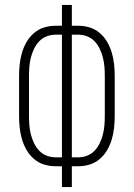

<svg xmlns="http://www.w3.org/2000/svg" viewBox="-20 -755 540 775"><path d="M230 0V-84H204Q180 -84 157.5 -91Q135 -98 117 -113.5Q99 -129 87 -150Q75 -171 68.5 -193.5Q62 -216 59.5 -239.5Q57 -263 57 -287V-448Q57 -472 59.5 -495.5Q62 -519 68.5 -541.5Q75 -564 87 -585Q99 -606 117 -621.5Q135 -637 157.5 -644Q180 -651 204 -651H230V-735H270V-651H296Q320 -651 342.5 -644Q365 -637 383 -621.5Q401 -606 413 -585Q425 -564 431.5 -541.5Q438 -519 440.5 -495.5Q443 -472 443 -448V-287Q443 -263 440.5 -239.5Q438 -216 431.5 -193.5Q425 -171 413 -150Q401 -129 383 -113.5Q365 -98 342.5 -91Q320 -84 296 -84H270V0ZM204 -120H230V-615H204Q185 -615 167.5 -608Q150 -601 137.5 -587.5Q125 -574 117 -557Q109 -540 104.5 -522Q100 -504 98.5 -485.5Q97 -467 97 -448V-287Q97 -268 98.5 -249.5Q100 -231 104.5 -213Q109 -195 117 -178Q125 -161 137.5 -147.5Q150 -134 167.5 -127Q185 -120 204 -120ZM270 -120H296Q315 -120 332.5 -127Q350 -134 362.5 -147.5Q375 -161 383 -178Q391 -195 395.5 -213Q400 -231 401.5 -249.5Q403 -268 403 -287V-448Q403 -467 401.5 -485.5Q400 -504 395.5 -522Q391 -540 383 -557Q375 -574 362.5 -587.5Q350 -601 332.5 -608Q315 -615 296 -615H270Z"/></svg>

Font: Iosevka Curly Extralight
Style: Regular
Weight: 200
Monospace: yes
Designer: Belleve Invis
Foundry: Belleve Invis
Version: Version 22.1.2; ttfautohint (v1.8.4)